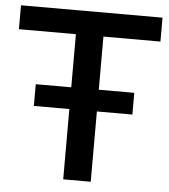

<svg xmlns="http://www.w3.org/2000/svg" viewBox="-51 -746 696 792"><g transform="rotate(5 297.0 -350.0)"><path d="M501 -381H354V-601H590V-700H4V-601H240V-381H93V-291H240V0H354V-291H501Z"/></g></svg>

Font: Montserrat-Alt1 SemBd
Style: Regular
Weight: 600
Designer: Differentunic
Foundry: Differentunic
Version: Version 7.222